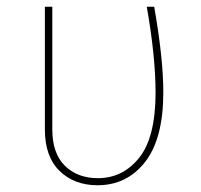

<svg xmlns="http://www.w3.org/2000/svg" viewBox="-20 -539 597 569"><path d="M415 -519H437Q464 -365 464 -266Q464 -128 410 -59Q356 10 269 10Q200 10 156.5 -32.5Q113 -75 113 -155V-519H135V-156Q135 -84 172.5 -47.5Q210 -11 270 -11Q344 -11 392.5 -71.5Q441 -132 441 -265Q441 -371 415 -519Z"/></svg>

Font: FiraSans
Style: Regular
Weight: 150
Designer: Carrois Corporate & Edenspiekermann AG
Foundry: Carrois Corporate GbR & Edenspiekermann AG
Version: Version 3.106;PS 003.106;hotconv 1.0.70;makeotf.lib2.5.58329